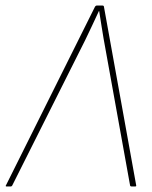

<svg xmlns="http://www.w3.org/2000/svg" viewBox="-40 -675 552 695"><path d="M-16 0Q-18 0 -19 -1Q-20 -2 -19 -3L304 -651Q307 -655 310 -655H331Q335 -655 336 -652L453 -4Q454 0 449 0H436Q432 0 431 -3L335 -535Q331 -559 327 -584Q323 -609 319 -635H318Q306 -609 293.5 -582.5Q281 -556 268 -529L4 -3Q2 0 -1 0Z"/></svg>

Font: Sofia Sans Semi Condensed Thin
Style: Italic
Weight: 250
Italic angle: -9°
Version: Version 4.100